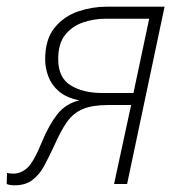

<svg xmlns="http://www.w3.org/2000/svg" viewBox="-52 -550 540 574"><path d="M-8 4Q-15 4 -21.5 3Q-28 2 -32 0L-31 -33Q-23 -31 -12 -31Q11 -31 30 -48.5Q49 -66 73 -125Q94 -176 119 -208Q144 -240 185 -250Q146 -258 124 -277Q102 -296 92.5 -321.5Q83 -347 83 -372Q83 -433 111.5 -467.5Q140 -502 182 -516Q224 -530 266 -530H440L328 0H289L340 -236H271Q224 -236 195.5 -224Q167 -212 148 -185Q129 -158 109 -112Q94 -80 80 -54Q66 -28 45 -12Q24 4 -8 4ZM253 -272H347L394 -494H263Q229 -494 196.5 -483Q164 -472 143 -446Q122 -420 122 -373Q122 -318 159 -295Q196 -272 253 -272Z"/></svg>

Font: Noto Sans Disp ExtLt
Style: Italic
Weight: 200
Italic angle: -12°
Designer: Monotype Design Team
Foundry: Monotype Imaging Inc.
Version: Version 2.000;GOOG;noto-source:20170915:90ef993387c0